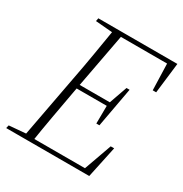

<svg xmlns="http://www.w3.org/2000/svg" viewBox="-159 -795 874 917"><g transform="rotate(30 278.5 -337.0)"><path d="M2 0 6 -17 111 -26H128L125 0ZM93 0 161 -363Q176 -440 189 -518Q202 -596 215 -674H263L195 -311Q181 -234 167 -156Q153 -78 141 0ZM118 -657 121 -674H248L243 -648H226ZM117 0 121 -22H444L418 -6L478 -174H497L460 0ZM178 -332 182 -354H383L379 -332ZM236 -651 239 -674H557L537 -506H518L513 -668L534 -651ZM364 -234 365 -336 368 -351 404 -453H421L381 -234Z"/></g></svg>

Font: Source Serif 4 48pt Light
Style: Italic
Weight: 300
Italic angle: -12°
Designer: Frank Grießhammer
Foundry: Adobe Systems Incorporated
Version: Version 4.004;hotconv 1.0.116;makeotfexe 2.5.65601